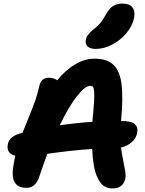

<svg xmlns="http://www.w3.org/2000/svg" viewBox="-20 -1036 807 1067"><path d="M512.2 -764.2Q481 -764.2 466.8 -778.1Q452.6 -792 457 -814.9Q461.9 -843.8 500 -873Q524.4 -891.6 539.1 -909.9Q553.7 -928.2 569.8 -958Q587.9 -990.2 609.4 -1003.2Q630.9 -1016.1 661.1 -1016.1Q699.2 -1016.1 715.6 -995.6Q731.9 -975.1 725.1 -936Q715.3 -890.6 681.6 -850.8Q647.9 -811 602.3 -787.6Q556.6 -764.2 512.2 -764.2ZM604 11.2Q573.7 11.2 553.5 -5.1Q533.2 -21.5 518.1 -57.1Q497.1 -105.5 492.2 -208Q387.2 -201.7 243.2 -181.2Q231.9 -152.8 199.2 -57.1Q188 -22.9 170.4 -7.6Q152.8 7.8 127 7.8Q77.1 7.8 59.8 -25.9Q42.5 -59.6 58.1 -136.2Q59.1 -142.1 61.5 -153.3Q64 -164.6 64.9 -170.9Q12.7 -183.6 23.9 -235.8Q31.7 -276.4 89.8 -293.9Q100.6 -295.9 105 -297.9Q114.3 -321.8 138.2 -379.9Q162.1 -438 175.5 -476.3Q189 -514.6 196.8 -551.8Q202.6 -579.6 215.8 -591.8Q229 -604 252 -604Q277.3 -604 297.9 -589.8Q345.2 -647.5 398.2 -678.7Q451.2 -710 503.9 -710Q575.7 -710 611.6 -674.8Q647.5 -639.6 656 -563Q664.6 -486.3 652.8 -365.2V-363.8Q708.5 -363.8 728.5 -346.7Q748.5 -329.6 742.2 -296.9Q736.3 -267.6 712.6 -246.3Q689 -225.1 652.8 -215.8Q656.7 -182.1 664.6 -144.8Q672.4 -107.4 676 -84.7Q679.7 -62 676.8 -44.9Q665 11.2 604 11.2ZM481.9 -559.1Q452.6 -559.1 407.2 -501Q361.8 -442.9 312 -339.8Q417.5 -354.5 494.1 -358.9V-368.2Q500.5 -434.1 502.7 -470Q504.9 -505.9 503.2 -526.9Q501.5 -547.9 496.8 -553.5Q492.2 -559.1 481.9 -559.1Z"/></svg>

Font: Shantell Sans Normal
Style: Bold Italic
Weight: 700
Italic angle: -11.31°
Designer: Stephen Nixon, Anya Danilova, Shantell Martin
Foundry: Arrow Type
Version: Version 1.006;[559af2be0]